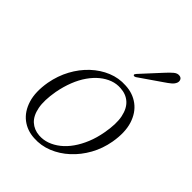

<svg xmlns="http://www.w3.org/2000/svg" viewBox="-195 -769 880 880"><g transform="rotate(45 245.0 -329.0)"><path d="M306.5 -459Q355.5 -457 391.5 -430Q427.5 -403 443 -353.8Q458.5 -304.5 446.5 -235Q437 -181.5 411.8 -136Q386.5 -90.5 350.2 -57.2Q314 -24 270.8 -6.5Q227.5 11 181 8Q134 5.5 99.2 -21.2Q64.5 -48 49.2 -97.2Q34 -146.5 46 -216Q56 -270 80.5 -315.2Q105 -360.5 140.5 -393.8Q176 -427 218.5 -444.5Q261 -462 306.5 -459ZM188.5 -17Q215.5 -15 241.5 -24.2Q267.5 -33.5 291.2 -52.2Q315 -71 334.5 -98.8Q354 -126.5 368.5 -161.8Q383 -197 390.5 -239Q402.5 -304 393.8 -346.2Q385 -388.5 360.5 -410.2Q336 -432 299 -434Q272.5 -436 247.2 -426.8Q222 -417.5 199 -398.8Q176 -380 156.8 -352.5Q137.5 -325 123.5 -289.5Q109.5 -254 101.5 -212Q90 -147 98.2 -104.8Q106.5 -62.5 130.2 -41Q154 -19.5 188.5 -17ZM390 -624.5Q408 -644.5 421.8 -656Q435.5 -667.5 449.5 -665.5Q461 -664 465 -655.2Q469 -646.5 465.5 -636.5Q461 -624.5 449 -614.5Q437 -604.5 420.5 -593.5L312.5 -519Q309.5 -517.5 305.8 -516.8Q302 -516 300.5 -518.5Q297.5 -521 299.5 -524.5Q301.5 -528 304.5 -531.5Z"/></g></svg>

Font: Fraunces ExtraLight
Style: Italic
Weight: 250
Italic angle: -16°
Version: Version 1.000;[b76b70a41]